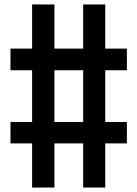

<svg xmlns="http://www.w3.org/2000/svg" viewBox="-20 -771 616 861"><path d="M124 70H224V-128H353V70H452V-128H549V-224H452V-456H549V-553H452V-751H353V-553H224V-751H124V-553H27V-456H124V-224H27V-128H124ZM224 -224V-456H353V-224Z"/></svg>

Font: Iosevka Sparkle Semibold
Style: Regular
Weight: 600
Designer: Belleve Invis
Foundry: Belleve Invis
Version: Version 4.5.0; ttfautohint (v1.8.3)